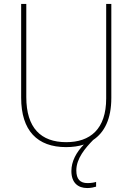

<svg xmlns="http://www.w3.org/2000/svg" viewBox="-20 -734 669 971"><path d="M366 128C366 67 412 14 451 -26C508 -64 543 -132 543 -239V-714H517V-236C517 -81 436 -15 315 -15C187 -15 113 -87 113 -243V-714H87V-240C87 -73 169 10 314 10C347 10 377 6 404 -3C365 37 341 83 341 131C341 191 375 217 421 217C440 217 456 213 466 210V186C457 189 440 192 423 192C385 192 366 172 366 128Z"/></svg>

Font: Noto Sans Malayalam SemiCondensed Thin
Style: Regular
Weight: 100
Width: 4
Designer: Jelle Bosma - Monotype Design Team
Foundry: Monotype Imaging Inc.
Version: Version 2.104